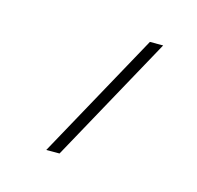

<svg xmlns="http://www.w3.org/2000/svg" viewBox="-49 -841 330 322"><g transform="rotate(15 116.0 -680.0)"><path d="M55 -570 176 -790H199L78 -570Z"/></g></svg>

Font: Enso Thin
Style: Regular
Weight: 100
Designer: Coji Morishita
Foundry: UNDERFOREST DESIGN
Version: Version 1.000